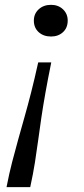

<svg xmlns="http://www.w3.org/2000/svg" viewBox="-20 -576 348 794"><path d="M7 198H105Q117 143 124.5 95.5Q132 48 138 3Q144 -42 151 -89.5Q158 -137 168 -193Q178 -249 192 -318H138Q123 -250 109 -195Q95 -140 81.5 -92.5Q68 -45 55.5 0Q43 45 30.5 93Q18 141 7 198ZM120 -491Q120 -519 140 -537.5Q160 -556 191 -556Q221 -556 240.5 -537.5Q260 -519 260 -491Q260 -461 240.5 -443Q221 -425 191 -425Q160 -425 140 -443Q120 -461 120 -491Z"/></svg>

Font: Roboto Serif 20pt Light
Style: Italic
Weight: 300
Italic angle: -10°
Version: Version 1.007